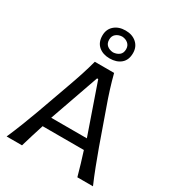

<svg xmlns="http://www.w3.org/2000/svg" viewBox="-241 -1193 1220 1335"><g transform="rotate(30 369.0 -526.0)"><path d="M21.5 0Q48.3 -61 74.7 -128.4Q101.1 -195.8 123 -256.3L215.8 -515.6Q241.2 -585.9 259.5 -642.6Q277.8 -699.2 293 -756.3H447.8Q462.9 -697.8 480.5 -641.4Q498 -585 523.4 -515.1L615.2 -255.4Q637.7 -193.4 663.1 -127Q688.5 -60.5 714.8 0H589.4Q577.1 -45.4 562.7 -93.3Q548.3 -141.1 533.7 -187H202.6Q187.5 -140.6 172.9 -92.8Q158.2 -44.9 145 0ZM511.2 -267.6 373.5 -664.1H364.3L225.1 -267.6ZM369.6 -827.6Q315.4 -827.6 281.2 -856.9Q247.1 -886.2 247.1 -940.9Q247.1 -991.7 281.5 -1021.7Q315.9 -1051.8 370.6 -1051.8Q424.8 -1051.8 459 -1021.5Q493.2 -991.2 493.2 -940.9Q493.2 -885.3 459 -856.4Q424.8 -827.6 369.6 -827.6ZM369.6 -876Q399.4 -877.9 418.7 -893.6Q438 -909.2 438 -940.4Q438 -968.8 418.7 -985.4Q399.4 -1002 370.6 -1003.4Q340.8 -1002 321.5 -985.6Q302.2 -969.2 302.2 -940.4Q302.2 -909.2 321.3 -893.6Q340.3 -877.9 369.6 -876Z"/></g></svg>

Font: Pinar-DS2-FD Medium
Style: Regular
Weight: 500
Designer: Amin Abedi
Version: Version 3.000